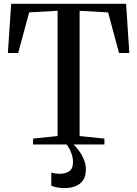

<svg xmlns="http://www.w3.org/2000/svg" viewBox="-20 -763 724 1014"><path d="M284 -44.5V-706L134 -697.5L76 -483H21.5L39 -743H646L663 -483H608.5L551 -697.5L400.5 -706V-44.5L531.5 -31V0H154.5V-31ZM318.5 230.5Q302 230.5 282.8 227Q263.5 223.5 251 218V148.5Q261 151.5 273.5 153.2Q286 155 294 155Q325 155 345.2 142Q365.5 129 365.5 91.5Q365.5 74 360.2 56.5Q355 39 347.2 24Q339.5 9 331.5 0H353.5H368Q380 10.5 395.5 31Q411 51.5 422.5 78.2Q434 105 433.5 135Q433.5 167 419.2 188.2Q405 209.5 379.2 220Q353.5 230.5 318.5 230.5Z"/></svg>

Font: Merriweather 96pt Medium
Style: Regular
Weight: 500
Version: Version 2.100